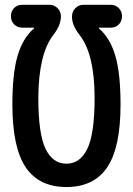

<svg xmlns="http://www.w3.org/2000/svg" viewBox="-20 -750 540 780"><path d="M70.3 -637.7Q50.8 -637.7 37.6 -650.9Q24.4 -664.1 24.4 -684.1Q24.4 -704.1 37.1 -717.3Q49.8 -730.5 70.3 -730.5H181.6Q200.2 -730.5 213.9 -716.8Q227.5 -703.1 227.5 -683.6Q227.5 -647.5 196.3 -607.4Q136.7 -530.3 135.7 -352.5Q135.7 -206.1 165 -145.5Q194.3 -85 250 -85Q305.7 -85 335 -146Q364.3 -207 364.3 -352.5Q364.3 -529.3 303.7 -607.4Q271.5 -648.4 272.5 -683.6Q272.5 -702.1 285.6 -716.3Q298.8 -730.5 318.4 -730.5H429.7Q449.2 -730.5 462.4 -717.3Q475.6 -704.1 475.6 -684.1Q475.6 -664.1 462.9 -650.9Q450.2 -637.7 429.7 -637.7H381.8Q380.9 -637.7 380.9 -635.7L382.8 -633.8Q427.7 -594.7 448.7 -522.9Q469.7 -451.2 469.7 -325.2Q469.7 -150.4 415.5 -70.3Q361.3 9.8 250 9.8Q138.7 9.8 84.5 -70.3Q30.3 -150.4 30.3 -325.2Q30.3 -451.2 51.3 -522.9Q72.3 -594.7 117.2 -633.8L119.1 -635.7Q119.1 -637.7 118.2 -637.7Z"/></svg>

Font: Rounded-X Mgen+ 2m medium
Style: Regular
Weight: 500
Designer: [Source Han Sans]
Ryoko NISHIZUKA  (kana & ideographs); Paul D. Hunt (Latin, Greek & Cyrillic); Wenlong ZHANG  (bopomofo
Version: Version 1.059.20150602